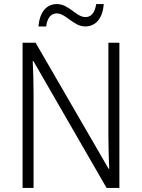

<svg xmlns="http://www.w3.org/2000/svg" viewBox="-20 -924 698 944"><path d="M169 -794H207C213 -840 233 -858 259 -858C305 -858 341 -794 399 -794C450 -794 485 -833 490 -904H453C446 -859 427 -840 400 -840C355 -840 319 -904 260 -904C207 -904 175 -863 169 -794ZM567 0V-714H513V-251C513 -203 515 -139 517 -94H514L155 -714H91V0H145V-466C145 -524 143 -575 141 -624H144L504 0Z"/></svg>

Font: Noto Sans Devanagari SemiCondensed Light
Style: Regular
Weight: 300
Width: 4
Designer: Jelle Bosma - Monotype Design Team
Foundry: Monotype Imaging Inc.
Version: Version 2.004